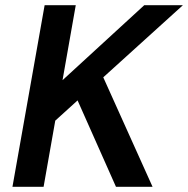

<svg xmlns="http://www.w3.org/2000/svg" viewBox="-20 -720 725 740"><path d="M28 0 152 -700H272L221 -411L536 -700H685L378 -422L568 0H427L279 -333L193 -255L148 0Z"/></svg>

Font: DM Sans 11pt SemiBold
Style: Italic
Weight: 600
Italic angle: -10°
Version: Version 4.004;gftools[0.9.30]